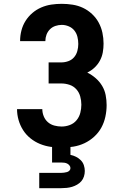

<svg xmlns="http://www.w3.org/2000/svg" viewBox="-20 -763 640 1003"><path d="M302 8Q273 8 244.5 4Q216 0 189 -11Q162 -22 139 -40.5Q116 -59 100.5 -83.5Q85 -108 77 -136Q69 -164 69 -193H201Q201 -174 208.5 -155.5Q216 -137 230.5 -124.5Q245 -112 264 -107Q283 -102 302 -102Q324 -102 345 -110Q366 -118 380 -135Q394 -152 399.5 -173.5Q405 -195 405 -216Q405 -238 399 -259.5Q393 -281 378.5 -297Q364 -313 343 -320Q322 -327 300 -327H234V-437H300Q319 -437 337 -443.5Q355 -450 367 -464Q379 -478 384 -496.5Q389 -515 389 -533Q389 -552 384.5 -570.5Q380 -589 368.5 -603.5Q357 -618 339 -625.5Q321 -633 303 -633Q286 -633 269.5 -627.5Q253 -622 241 -610Q229 -598 223 -582Q217 -566 217 -549V-548H85V-550Q85 -577 92 -604Q99 -631 113.5 -654Q128 -677 149 -695Q170 -713 195.5 -724Q221 -735 248 -739Q275 -743 303 -743Q331 -743 359.5 -738.5Q388 -734 413.5 -722Q439 -710 460.5 -690Q482 -670 495.5 -645Q509 -620 515 -592Q521 -564 521 -535Q521 -512 517 -489.5Q513 -467 502 -446.5Q491 -426 474 -410Q457 -394 436 -384Q460 -372 480 -354.5Q500 -337 513.5 -314.5Q527 -292 532 -266Q537 -240 537 -214Q537 -184 530.5 -153.5Q524 -123 509.5 -96.5Q495 -70 472 -49Q449 -28 421.5 -15Q394 -2 363.5 3Q333 8 302 8ZM185 220V140H300Q307 140 314.5 139Q322 138 329.5 136Q337 134 342.5 128.5Q348 123 348 115Q348 108 343 101.5Q338 95 331 91.5Q324 88 316 87Q308 86 300 86H252V-102H348V46Q363 49 377 56Q391 63 402 74Q413 85 418 100Q423 115 423 130Q423 145 418.5 159Q414 173 405 183.5Q396 194 383 201.5Q370 209 356.5 213Q343 217 328.5 218.5Q314 220 300 220Z"/></svg>

Font: Iosevka Aile Extrabold
Style: Regular
Weight: 800
Designer: Belleve Invis
Foundry: Belleve Invis
Version: Version 27.3.5; ttfautohint (v1.8.4)